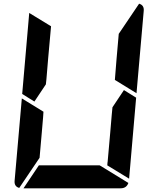

<svg xmlns="http://www.w3.org/2000/svg" viewBox="-20 -1018 856 1038"><path d="M650 -531 716 -490 678 -52 560 -124 561 -138 562 -144 576 -302 584 -396 588 -438ZM166 -469 100 -510 138 -948 256 -876 240 -698 231 -590 228 -562ZM194 -165 84 -2Q56 -10 59 -41L98 -486L155 -451L160 -448L215 -414L213 -384L206 -302ZM732 -998Q760 -990 757 -959L718 -514L601 -586L610 -698L622 -835ZM519 -124 674 -29Q664 0 632 0H426H302H107L190 -124H229H313H437Z"/></svg>

Font: DSEG14 Modern
Style: Bold Italic
Weight: 700
Italic angle: -5°
Designer: Keshikan(Twitter:@keshinomi_88pro)
Version: Version 0.46